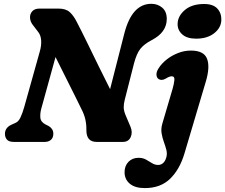

<svg xmlns="http://www.w3.org/2000/svg" viewBox="-20 -745 1182 1008"><path d="M197 -175.5Q190 -150.5 191.8 -127.5Q193.5 -104.5 220 -91L233.5 -84.5Q245 -78.5 252.5 -68Q260 -57.5 260 -43Q260 -22 247.5 -11Q235 0 215.5 0H52Q27 0 16.5 -12Q6 -24 6 -42Q6 -74.5 39.5 -90L61.5 -100Q77 -106 87.8 -129Q98.5 -152 107.5 -184L189 -475Q198 -505.5 196 -533.8Q194 -562 178 -580.5L155.5 -610Q139.5 -628.5 137.8 -649.5Q136 -670.5 148.8 -685.2Q161.5 -700 188 -700H286Q325.5 -700 346 -681.5Q366.5 -663 383 -630Q408 -582 437.5 -521.5Q467 -461 498 -397.5Q529 -334 558 -277L632.5 -568.5Q672.5 -725 774.5 -725Q808 -725 832 -704.5Q856 -684 855.5 -644Q854.5 -575 777.5 -535Q737 -514 717 -488.8Q697 -463.5 683.5 -412L635 -221.5Q629 -198 629.5 -180.2Q630 -162.5 639.5 -140L665 -80Q677.5 -50 666 -25Q654.5 0 625.5 0H487Q433 0 433.5 -62.5Q434 -91 428.2 -117.2Q422.5 -143.5 408 -171.5Q397 -194.5 376 -236.5Q355 -278.5 328 -332.5Q301 -386.5 271.5 -445.5ZM1009.5 -542Q961.5 -542 936.5 -564.8Q911.5 -587.5 912.5 -620.5Q913.5 -661 950.5 -692.5Q987.5 -724 1051.5 -724Q1099 -724 1121 -700Q1143 -676 1142 -640Q1141 -599.5 1104.8 -570.8Q1068.5 -542 1009.5 -542ZM1060.5 -316.5 948 62Q923 145 872.8 193.8Q822.5 242.5 740 242.5Q689 242.5 661.5 219.5Q634 196.5 634 159Q634 125.5 654.5 104.5Q675 83.5 707.5 83.5Q730 83.5 746.5 92.8Q763 102 778 111.5Q793 121 810.5 121Q824 121 835.2 112Q846.5 103 853 82Q858.5 62.5 853.5 42.5Q848.5 22.5 840.5 0.8Q832.5 -21 828.5 -44.8Q824.5 -68.5 832 -95L886 -278.5Q893.5 -304.5 895.5 -324.5Q897.5 -344.5 881.5 -344.5Q869.5 -344.5 849.5 -332Q838 -325.5 829 -325.5Q820 -325.5 813.5 -329.5Q802.5 -336.5 801.5 -352.2Q800.5 -368 813 -387Q828 -411 854.2 -432Q880.5 -453 913.8 -466.2Q947 -479.5 982 -479.5Q1050.5 -479.5 1067 -436.5Q1083.5 -393.5 1060.5 -316.5Z"/></svg>

Font: Fraunces 9pt SuperSoft
Style: Bold Italic
Weight: 700
Italic angle: -16°
Version: Version 1.000;[b76b70a41]